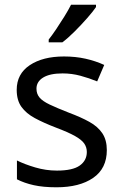

<svg xmlns="http://www.w3.org/2000/svg" viewBox="-20 -786 519 816"><path d="M434 -148Q434 -70 376 -30Q318 10 220 10Q164 10 123.5 1Q83 -8 52 -24V-104Q84 -88 129.5 -74.5Q175 -61 222 -61Q289 -61 319 -82.5Q349 -104 349 -140Q349 -160 338 -176Q327 -192 298.5 -208Q270 -224 217 -244Q165 -264 128 -284Q91 -304 71 -332Q51 -360 51 -404Q51 -472 106.5 -509Q162 -546 252 -546Q301 -546 343.5 -536.5Q386 -527 423 -510L393 -440Q359 -454 322 -464Q285 -474 246 -474Q192 -474 163.5 -456.5Q135 -439 135 -409Q135 -387 148 -371.5Q161 -356 191.5 -341.5Q222 -327 273 -307Q324 -288 360 -268Q396 -248 415 -219.5Q434 -191 434 -148ZM388 -756Q376 -738 351 -709.5Q326 -681 297.5 -652.5Q269 -624 245 -606H187V-618Q202 -637 219.5 -663Q237 -689 254 -716.5Q271 -744 282 -766H388Z"/></svg>

Font: Noto Sans Hanunoo
Style: Regular
Weight: 400
Designer: Monotype Design Team
Foundry: Monotype Imaging Inc.
Version: Version 2.003; ttfautohint (v1.8.4.7-5d5b)